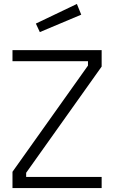

<svg xmlns="http://www.w3.org/2000/svg" viewBox="-20 -948 577 969"><path d="M43 -639V-695H493V-612L112 -76V-55H493V1H43V-81L424 -617V-639ZM161 -829 368 -928 390 -874 181 -786Z"/></svg>

Font: Titillium Web Light
Style: Regular
Weight: 300
Version: Version 1.002;PS 57.000;hotconv 1.0.70;makeotf.lib2.5.55311